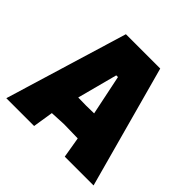

<svg xmlns="http://www.w3.org/2000/svg" viewBox="-165 -802 957 957"><g transform="rotate(45 313.0 -323.5)"><path d="M443 -647 620 0H417L399 -107L398 -110L300 -112L218 -108L201 0H5L201 -647ZM312 -468 256 -256 312 -255 368 -256 324 -468Z"/></g></svg>

Font: Alegreya Sans SC Black
Style: Regular
Weight: 900
Designer: Juan Pablo del Peral
Foundry: Huerta Tipografica
Version: Version 2.007